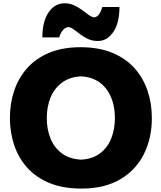

<svg xmlns="http://www.w3.org/2000/svg" viewBox="-20 -1108 962 1144"><path d="M465.3 15.6Q353.5 15.6 272.9 -18.3Q192.4 -52.2 140.6 -110.8Q88.9 -169.4 64 -245.1Q39.1 -320.8 39.1 -404.3Q39.1 -492.7 65.2 -569.3Q91.3 -646 143.6 -703.9Q195.8 -761.7 274.9 -794.2Q354 -826.7 460 -826.7Q567.9 -826.7 647.7 -793.9Q727.5 -761.2 780 -703.4Q832.5 -645.5 858.6 -568.8Q884.8 -492.2 884.8 -404.8Q884.8 -284.2 836.9 -189Q789.1 -93.8 695.6 -39.1Q602.1 15.6 465.3 15.6ZM462.9 -156.7Q531.7 -160.6 576.4 -194.6Q621.1 -228.5 642.8 -283.2Q664.6 -337.9 664.6 -404.8Q664.6 -510.7 612.5 -579.1Q560.5 -647.5 462.9 -653.3Q395.5 -649.4 350.1 -616.2Q304.7 -583 281.7 -528.3Q258.8 -473.6 258.8 -404.8Q258.8 -337.4 281 -282.7Q303.2 -228 348.4 -194.3Q393.6 -160.6 462.9 -156.7ZM563 -863.8Q530.3 -863.8 504.4 -875.7Q478.5 -887.7 457.8 -903.8Q437 -919.9 419.7 -932.6Q402.3 -945.3 386.2 -946.8Q368.2 -944.3 354.2 -927.7Q340.3 -911.1 333 -885.3H232.4Q232.4 -980 269.3 -1034.2Q306.2 -1088.4 365.2 -1088.4Q396 -1088.4 421.9 -1076.2Q447.8 -1064 469.5 -1047.9Q491.2 -1031.7 509 -1018.8Q526.9 -1005.9 541.5 -1004.4Q559.1 -1006.8 570.8 -1023.7Q582.5 -1040.5 589.8 -1066.4H691.9Q691.9 -972.2 655.5 -918Q619.1 -863.8 563 -863.8Z"/></svg>

Font: Pinar DS1 ExtraBold
Style: Regular
Weight: 800
Designer: Amin Abedi
Version: Version 3.000